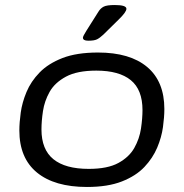

<svg xmlns="http://www.w3.org/2000/svg" viewBox="-20 -738 731 764"><path d="M326 6Q197 6 127 -51.5Q57 -109 57 -219Q57 -250 62.5 -290Q68 -330 85.5 -372Q103 -414 137.5 -449.5Q172 -485 228.5 -507Q285 -529 370 -529Q497 -529 565.5 -471.5Q634 -414 634 -304Q634 -273 628.5 -232.5Q623 -192 605.5 -150.5Q588 -109 554.5 -73.5Q521 -38 465 -16Q409 6 326 6ZM333 -66Q408 -66 451 -89.5Q494 -113 514.5 -149.5Q535 -186 541 -226.5Q547 -267 547 -300Q547 -381 500.5 -419Q454 -457 363 -457Q287 -457 242.5 -433Q198 -409 177.5 -372.5Q157 -336 151 -296Q145 -256 145 -223Q145 -143 192.5 -104.5Q240 -66 333 -66ZM331 -576Q310 -576 310 -588Q310 -594 324 -616L372 -692Q380 -705 392.5 -711.5Q405 -718 437 -718Q483 -718 483 -703Q483 -690 452 -660L391 -600Q377 -587 366 -581.5Q355 -576 331 -576Z"/></svg>

Font: Asap Expanded Expanded Regular
Style: Italic
Weight: 400
Width: 7
Italic angle: -6°
Designer: Pablo Cosgaya
Foundry: Omnibus-Type
Version: Version 3.001; ttfautohint (v1.8.4.7-5d5b)